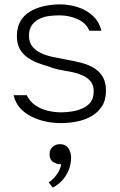

<svg xmlns="http://www.w3.org/2000/svg" viewBox="-20 -554 546 875"><path d="M257 7Q224 7 189.5 0Q155 -7 124.5 -22Q94 -37 72 -61Q50 -85 42 -120H102Q116 -91 142 -73.5Q168 -56 199 -49Q230 -42 259 -42Q282 -42 307.5 -46Q333 -50 356 -60Q379 -70 393 -88.5Q407 -107 407 -138Q407 -166 393 -183Q379 -200 357 -210Q335 -220 311 -225Q286 -230 257.5 -235Q229 -240 204 -250Q180 -257 154 -266.5Q128 -276 106 -291.5Q84 -307 70.5 -330.5Q57 -354 57 -389Q57 -430 73 -457.5Q89 -485 117 -501.5Q145 -518 180 -526Q215 -534 253 -534Q296 -534 335.5 -521Q375 -508 403.5 -481.5Q432 -455 442 -414H387Q373 -449 334 -466.5Q295 -484 252 -484Q232 -484 208 -481.5Q184 -479 162.5 -469.5Q141 -460 126.5 -441Q112 -422 112 -391Q112 -361 127.5 -342Q143 -323 167 -312Q191 -301 218 -295Q251 -288 287 -281.5Q323 -275 353 -267Q387 -258 411.5 -242Q436 -226 449.5 -201.5Q463 -177 463 -142Q463 -98 444.5 -69.5Q426 -41 396 -24Q366 -7 329.5 0Q293 7 257 7ZM220 301 202 277Q215 269 226.5 256.5Q238 244 247 228Q256 212 259 194Q242 196 224 185.5Q206 175 206 149Q206 128 219.5 115.5Q233 103 253 103Q279 103 291.5 121.5Q304 140 304 164Q304 194 293 221Q282 248 263 268.5Q244 289 220 301Z"/></svg>

Font: Onest ExtraLight
Style: Regular
Weight: 250
Designer: Dmitri Voloshin, Andrey Kudryavtsev
Foundry: Dmitri Voloshin, Andrey Kudryavtsev
Version: Version 1.000;gftools[0.9.33]